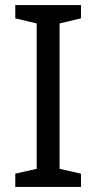

<svg xmlns="http://www.w3.org/2000/svg" viewBox="-20 -734 379 754"><path d="M298 0H40V-52L124 -71V-642L40 -662V-714H298V-662L214 -642V-71L298 -52Z"/></svg>

Font: Noto Sans Tifinagh Air
Style: Regular
Weight: 400
Designer: JamraPatel
Foundry: JamraPatel LLC
Version: Version 2.006; ttfautohint (v1.8.4.7-5d5b)